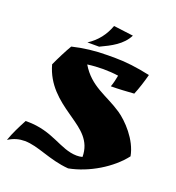

<svg xmlns="http://www.w3.org/2000/svg" viewBox="-156 -793 932 1017"><g transform="rotate(20 310.5 -284.0)"><path d="M575 -499C501 -515 436 -523 378 -523H334C265 -523 199 -515 137 -500C119 -470 91 -415 74 -377C103 -271 178 -212 250 -162L267 -150C330 -106 393 -63 393 29C383 32 371 33 361 33C266 32 202 -47 53 -47H45C22 -4 1 38 -14 81C18 61 47 54 77 54C154 54 231 103 342 112C453 91 568 21 631 -61C615 -150 537 -229 490 -261C401 -321 310 -337 249 -440C278 -444 309 -446 337 -446C366 -446 396 -444 423 -440C419 -419 414 -395 406 -374C448 -374 494 -377 536 -380C550 -413 566 -463 575 -499ZM313 -680C293 -626 261 -583 210 -550H276C336 -578 395 -608 424 -666Z"/></g></svg>

Font: Ruslan Display
Style: Regular
Weight: 400
Designer: Denis Masharov, Vladimir Rabdu
Foundry: Denis Masharov, Vladimir Rabdu
Version: Version 1.001